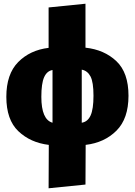

<svg xmlns="http://www.w3.org/2000/svg" viewBox="-20 -784 724 1031"><path d="M440 -6 439 207 241 227 242 -6Q143 -18 78.5 -79.5Q14 -141 14 -264Q14 -386 77.5 -450.5Q141 -515 241 -527V-744L439 -764V-528Q540 -517 605 -455.5Q670 -394 670 -270Q670 -147 605.5 -82.5Q541 -18 440 -6ZM482 -270Q482 -343 466 -373.5Q450 -404 419 -410V-125Q451 -130 466.5 -164Q482 -198 482 -270ZM262 -125V-408Q232 -403 217 -369.5Q202 -336 202 -264Q202 -142 262 -125Z"/></svg>

Font: Fira Sans Black
Style: Regular
Weight: 900
Designer: Carrois Corporate & Edenspiekermann AG
Foundry: Carrois Corporate GbR & Edenspiekermann AG
Version: Version 4.203